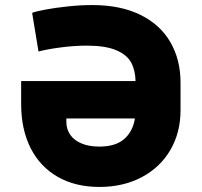

<svg xmlns="http://www.w3.org/2000/svg" viewBox="-20 -737 806 767"><path d="M64.5 -321.3V-413.1H521.5Q520.5 -456.5 503.9 -487.3Q487.3 -518.1 444.3 -536.4Q401.4 -554.7 326.2 -554.7Q277.3 -554.7 222.9 -547.6Q168.5 -540.5 133.8 -531.2L108.4 -685.5Q120.6 -690.9 160.4 -698.5Q200.2 -706.1 251.2 -711.4Q302.2 -716.8 348.6 -716.8Q461.4 -716.8 540.8 -677.7Q620.1 -638.7 660.6 -568.6Q701.2 -498.5 701.2 -407.2V-296.9Q701.2 -207.5 660.6 -137.9Q620.1 -68.4 546.4 -29.3Q472.7 9.8 377 9.8Q281.2 9.8 210.7 -30.5Q140.1 -70.8 102.3 -145.5Q64.5 -220.2 64.5 -321.3ZM377 -151.4Q441.4 -151.4 476.1 -181.6Q510.7 -211.9 519 -263.7H245.1V-250Q245.1 -221.2 260.3 -199Q275.4 -176.8 305.2 -164.1Q335 -151.4 377 -151.4Z"/></svg>

Font: Pretendard Std Black
Style: Regular
Weight: 900
Designer: Base glyphs from Inter by Rasmus Andersson; Hangeul glyphs from Noto Sans CJK(Source Han Sans) by Jang Soo-young and Kan
Foundry: Kil Hyung-jin
Version: Version 1.309